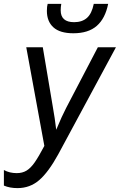

<svg xmlns="http://www.w3.org/2000/svg" viewBox="-40 -957 616 987"><path d="M-20 -3V-83Q9 -67 46 -67Q75 -67 96.5 -80Q118 -93 138.5 -122.5Q159 -152 188 -207L95 -714H180L231 -411Q242 -350 249 -290Q279 -362 300 -402L463 -714H556L259 -163Q209 -72 161.5 -31Q114 10 50 10Q10 10 -20 -3ZM201 -901Q201 -924 205 -937H275Q272 -921 272 -904Q272 -843 341 -843Q382 -843 407 -865Q432 -887 442 -937H516Q501 -862 457.5 -824Q414 -786 337 -786Q268 -786 234.5 -816.5Q201 -847 201 -901Z"/></svg>

Font: Noto Sans UI Narrow
Style: Italic
Weight: 400
Width: 4
Italic angle: -12°
Designer: Monotype Design Team
Foundry: Monotype Imaging Inc.
Version: Version 1.001